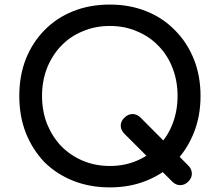

<svg xmlns="http://www.w3.org/2000/svg" viewBox="-20 -811 961 841"><path d="M734.4 -15.6Q681.6 -68.4 525.4 -224.6Q508.8 -241.2 508.8 -260.7Q508.8 -280.3 525.4 -295.9Q541 -311.5 560.5 -311.5Q580.1 -311.5 595.7 -295.9Q666 -225.6 804.7 -85.9Q820.3 -70.3 820.3 -50.8Q821.3 -32.2 804.7 -15.6Q789.1 0 769.5 0Q750 0 734.4 -15.6ZM460.9 9.8Q373 9.8 299.8 -19.5Q226.6 -48.8 173.8 -101.6Q122.1 -156.2 92.8 -229.5Q64.5 -302.7 64.5 -390.6Q64.5 -478.5 92.8 -551.8Q122.1 -625 173.8 -677.7Q226.6 -732.4 299.8 -761.7Q373 -791 460.9 -791Q548.8 -791 621.1 -761.7Q694.3 -732.4 747.1 -677.7Q799.8 -625 829.1 -551.8Q858.4 -478.5 858.4 -390.6Q858.4 -302.7 829.1 -229.5Q799.8 -156.2 747.1 -101.6Q694.3 -48.8 621.1 -19.5Q548.8 9.8 460.9 9.8ZM460.9 -84Q526.4 -84 580.1 -107.4Q634.8 -130.9 674.8 -171.9Q714.8 -213.9 736.3 -269.5Q757.8 -326.2 757.8 -390.6Q757.8 -456.1 736.3 -511.7Q714.8 -568.4 674.8 -609.4Q634.8 -651.4 580.1 -673.8Q526.4 -697.3 460.9 -697.3Q396.5 -697.3 341.8 -673.8Q287.1 -651.4 247.1 -609.4Q208 -568.4 185.5 -511.7Q164.1 -456.1 164.1 -390.6Q164.1 -326.2 185.5 -269.5Q208 -213.9 247.1 -171.9Q287.1 -130.9 341.8 -107.4Q396.5 -84 460.9 -84Z"/></svg>

Font: Abed
Style: Bold
Weight: 700
Designer: Johan Aakerlund
Version: Version 3.105